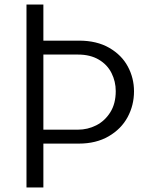

<svg xmlns="http://www.w3.org/2000/svg" viewBox="-20 -791 660 841"><path d="M96 -771H170V-613H326Q404 -613 458.5 -581.5Q513 -550 540 -499.5Q567 -449 567 -391Q567 -330 539 -278Q511 -226 456 -194Q401 -162 325 -162H170V30H96ZM487 -392Q487 -434 468.5 -471Q450 -508 412.5 -530Q375 -552 322 -552H170V-223H321Q364 -223 401.5 -242Q439 -261 463 -299Q487 -337 487 -392Z"/></svg>

Font: LINE Seed JP_TTF Regular
Style: Regular
Weight: 400
Designer: LINE & Fontrix & Fontworks
Version: Version 1.002